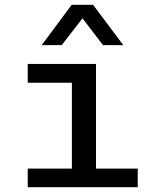

<svg xmlns="http://www.w3.org/2000/svg" viewBox="-20 -776 640 796"><path d="M95 0V-77H278V-433H95V-511H378V-77H551V0ZM153 -589 277 -756H366L491 -589H407L322 -700L236 -589Z"/></svg>

Font: Chivo Mono
Style: Regular
Weight: 400
Monospace: yes
Designer: Hector Gatti
Foundry: Omnibus-Type
Version: Version 1.008; ttfautohint (v1.8.4.7-5d5b)